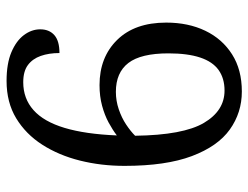

<svg xmlns="http://www.w3.org/2000/svg" viewBox="-108 -656 774 599"><g transform="rotate(-90 279.5 -357.0)"><path d="M293 10Q227 10 174.5 -27.5Q122 -65 91.5 -146Q61 -227 61 -356Q61 -429 77.5 -495Q94 -561 127 -612.5Q160 -664 209.5 -694Q259 -724 326 -724Q380 -724 415.5 -709Q451 -694 469 -670Q487 -646 487 -619Q487 -591 469 -575Q451 -559 413 -559Q413 -592 404 -617.5Q395 -643 375.5 -657.5Q356 -672 322 -672Q271 -672 235 -640Q199 -608 179.5 -543Q160 -478 156 -380Q173 -393 196 -405.5Q219 -418 248.5 -426Q278 -434 313 -434Q400 -434 454 -379Q508 -324 508 -226Q508 -157 482.5 -104Q457 -51 409 -20.5Q361 10 293 10ZM296 -44Q334 -44 360 -62.5Q386 -81 399 -120Q412 -159 412 -219Q412 -305 382 -344Q352 -383 292 -383Q264 -383 237.5 -374Q211 -365 190 -351Q169 -337 155 -323Q157 -173 195 -108.5Q233 -44 296 -44Z"/></g></svg>

Font: Noto Serif Sinhala
Style: Regular
Weight: 400
Designer: Jelle Bosma - Monotype Design Team
Foundry: Monotype Imaging Inc.
Version: Version 2.006